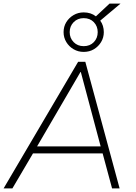

<svg xmlns="http://www.w3.org/2000/svg" viewBox="-23 -1049 759 1069"><path d="M-3 0 412 -705H452L643 0H601L546 -204L570 -195H134L166 -204L46 0ZM425 -648 180 -228 157 -234H559L539 -228L427 -648ZM443 -760Q412 -760 386.5 -775Q361 -790 346 -815Q331 -840 331 -870Q331 -901 346 -925.5Q361 -950 386.5 -965Q412 -980 443 -980Q463 -980 480 -974.5Q497 -969 511 -958L587 -1029H648L535 -934Q545 -921 550 -904.5Q555 -888 555 -870Q555 -840 540 -815Q525 -790 500 -775Q475 -760 443 -760ZM443 -792Q478 -792 499.5 -814.5Q521 -837 521 -870Q521 -903 499.5 -925.5Q478 -948 443 -948Q409 -948 387 -925.5Q365 -903 365 -870Q365 -837 387 -814.5Q409 -792 443 -792Z"/></svg>

Font: Nunito Sans 12pt ExtraLight
Style: Italic
Weight: 200
Italic angle: -9°
Designer: Vernon Adams
Foundry: Vernon Adams
Version: Version 3.101;gftools[0.9.27]